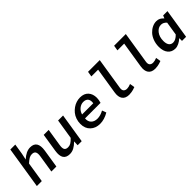

<svg xmlns="http://www.w3.org/2000/svg" viewBox="238 -1917 3123 3123"><g transform="rotate(-45 1799.0 -356.0)"><path d="M83 0 198.2 -725.1H312L283.2 -543.9L259.8 -433.1Q357.9 -522.9 450.2 -522.9Q613.3 -522.9 582 -315.9L532.2 0H417L464.8 -300.8Q475.1 -364.7 458.3 -394.8Q441.4 -424.8 392.1 -424.8Q357.4 -424.8 327.4 -407.5Q297.4 -390.1 252 -349.1L196.8 0Z M832.5 13.2Q667.5 13.2 700.7 -193.8L750.5 -509.8H864.7L817.4 -209Q806.6 -145 823 -115.5Q839.4 -85.9 889.6 -85.9Q924.3 -85.9 955.3 -104Q986.3 -122.1 1026.4 -165L1081.5 -509.8H1195.8L1114.7 0H1021.5L1025.4 -82H1021.5Q975.6 -36.1 929.9 -11.5Q884.3 13.2 832.5 13.2Z M1527.3 13.2Q1425.8 13.2 1361.6 -47.9Q1297.4 -108.9 1297.4 -212.9Q1297.4 -268.6 1314.7 -318.4Q1332 -368.2 1361.8 -404.8Q1391.6 -441.4 1429.9 -468.5Q1468.3 -495.6 1511.2 -509.3Q1554.2 -522.9 1597.2 -522.9Q1689.9 -522.9 1739.5 -468.5Q1789.1 -414.1 1789.1 -324.2Q1789.1 -283.7 1772.5 -224.1H1415Q1409.2 -154.8 1448.7 -116Q1488.3 -77.1 1557.1 -77.1Q1625 -77.1 1701.2 -119.1L1728 -46.9Q1627.4 13.2 1527.3 13.2ZM1426.3 -303.2H1684.1Q1693.8 -365.2 1668.2 -399.7Q1642.6 -434.1 1584 -434.1Q1532.7 -434.1 1488.8 -399.4Q1444.8 -364.7 1426.3 -303.2Z M2197.8 13.2Q2112.8 13.2 2076.2 -38.3Q2039.6 -89.8 2054.7 -184.1L2126 -633.8H1970.7L1985.8 -725.1H2254.9L2168 -176.8Q2160.2 -127.9 2180.4 -104.5Q2200.7 -81.1 2240.7 -81.1Q2278.3 -81.1 2328.6 -102.1L2342.8 -17.1Q2308.6 -5.4 2293.5 -0.7Q2278.3 3.9 2251.5 8.5Q2224.6 13.2 2197.8 13.2Z M2797.4 13.2Q2712.4 13.2 2675.8 -38.3Q2639.2 -89.8 2654.3 -184.1L2725.6 -633.8H2570.3L2585.4 -725.1H2854.5L2767.6 -176.8Q2759.8 -127.9 2780 -104.5Q2800.3 -81.1 2840.3 -81.1Q2877.9 -81.1 2928.2 -102.1L2942.4 -17.1Q2908.2 -5.4 2893.1 -0.7Q2877.9 3.9 2851.1 8.5Q2824.2 13.2 2797.4 13.2Z M3260.3 13.2Q3178.7 13.2 3132.3 -43Q3085.9 -99.1 3085.9 -198.2Q3085.9 -271 3109.6 -333.5Q3133.3 -396 3171.4 -436.5Q3209.5 -477.1 3256.3 -500Q3303.2 -522.9 3351.1 -522.9Q3392.1 -522.9 3421.1 -507.6Q3450.2 -492.2 3478 -460.9L3498 -509.8H3597.2L3516.1 0H3421.9V-61H3418.9Q3383.3 -28.3 3341.3 -7.6Q3299.3 13.2 3260.3 13.2ZM3302.2 -82Q3362.8 -82 3423.8 -146L3460.9 -379.9Q3419.9 -428.2 3364.3 -428.2Q3300.8 -428.2 3253.4 -368.4Q3206.1 -308.6 3206.1 -211.9Q3206.1 -149.4 3231 -115.7Q3255.9 -82 3302.2 -82Z"/></g></svg>

Font: Office Code Pro Medium Italic
Style: Regular
Weight: 500
Italic angle: -9°
Designer: Nathan Rutzky & Paul D. Hunt
Foundry: Adobe Systems Incorporated
Version: Version 1.004;PS 001.004;hotconv 1.0.70;makeotf.lib2.5.58329